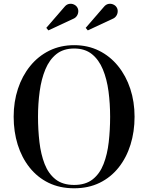

<svg xmlns="http://www.w3.org/2000/svg" viewBox="-20 -1003 797 1033"><path d="M379 10Q301.5 10 241.2 -19.5Q181 -49 139 -102Q97 -155 75.2 -224.8Q53.5 -294.5 53.5 -375Q53.5 -455.5 76.5 -525.2Q99.5 -595 142.5 -648Q185.5 -701 245.5 -730.5Q305.5 -760 379 -760Q452.5 -760 512.2 -730.5Q572 -701 615 -648Q658 -595 681 -525.2Q704 -455.5 704 -375Q704 -294.5 682.2 -224.8Q660.5 -155 618.5 -102Q576.5 -49 516.2 -19.5Q456 10 379 10ZM379 -8Q440.5 -8 478.8 -38.2Q517 -68.5 537.2 -120.5Q557.5 -172.5 565 -238.5Q572.5 -304.5 572.5 -375Q572.5 -445.5 563.8 -511.5Q555 -577.5 533.5 -629.5Q512 -681.5 474.5 -711.8Q437 -742 379 -742Q321 -742 283.2 -711.8Q245.5 -681.5 224 -629.5Q202.5 -577.5 193.5 -511.5Q184.5 -445.5 184.5 -375Q184.5 -304.5 192.2 -238.5Q200 -172.5 220.2 -120.5Q240.5 -68.5 278.8 -38.2Q317 -8 379 -8ZM240.5 -839.5 229 -853 326 -965Q337 -979 351 -981.8Q365 -984.5 377.2 -979Q389.5 -973.5 395.5 -963.5Q402 -953.5 401.2 -940.5Q400.5 -927.5 393.2 -917Q386 -906.5 373.5 -901.5ZM452.5 -839.5 441 -853 538 -965Q549 -979 563 -981.8Q577 -984.5 589.2 -979Q601.5 -973.5 607.5 -963.5Q614 -953.5 613.2 -940.5Q612.5 -927.5 605.2 -917Q598 -906.5 585.5 -901.5Z"/></svg>

Font: Bodoni Moda 11pt Medium
Style: Regular
Weight: 500
Designer: Owen Earl
Foundry: indestructible type
Version: Version 2.004